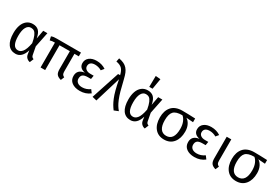

<svg xmlns="http://www.w3.org/2000/svg" viewBox="78 -1920 4438 3053"><g transform="rotate(30 2296.5 -393.5)"><path d="M257.8 -538.1Q326.2 -538.1 366.5 -499.3Q406.7 -460.4 422.9 -368.2L452.1 -525.9H528.8L473.1 -252.9L500 -109.9Q503.9 -88.9 513.9 -77.1Q523.9 -65.4 544.9 -58.1L516.1 12.2Q482.4 6.8 457.3 -16.6Q432.1 -40 425.8 -79.1L416 -147Q367.7 12.2 249 12.2Q158.2 12.2 108.6 -56.6Q59.1 -125.5 59.1 -259.8Q59.1 -341.8 81.1 -403.8Q103 -465.8 148.4 -502Q193.8 -538.1 257.8 -538.1ZM262.2 -471.2Q208.5 -471.2 178.2 -416.3Q147.9 -361.3 147.9 -259.8Q147.9 -55.2 256.8 -55.2Q278.3 -55.2 296.6 -64Q314.9 -72.8 334.5 -94.7Q354 -116.7 370.6 -160.4Q387.2 -204.1 398.9 -267.1Q385.3 -346.2 365.5 -391.6Q345.7 -437 321.5 -454.1Q297.4 -471.2 262.2 -471.2Z M1145 -457H1064.9V-136.2Q1064.9 -98.6 1075 -81.1Q1085 -63.5 1110.8 -51.8L1085 11.2Q1026.9 -3.9 1003.9 -34.4Q981 -64.9 981 -127V-457L791 -456.1V0H707V-456.1H704.1Q673.8 -456.1 658.2 -453.9Q642.6 -451.7 617.2 -444.8L602.1 -511.2Q627 -520.5 647.5 -523.2Q668 -525.9 705.1 -525.9H1145Z M1430.2 -538.1Q1526.4 -538.1 1599.1 -488.8L1558.1 -439Q1501 -472.2 1438 -472.2Q1387.7 -472.2 1360.8 -450.7Q1334 -429.2 1334 -389.2Q1334 -352.5 1363.5 -330.3Q1393.1 -308.1 1442.9 -308.1H1503.9L1493.2 -242.2H1437Q1373 -242.2 1345 -220Q1316.9 -197.8 1316.9 -148.9Q1316.9 -106.9 1348.1 -81.5Q1379.4 -56.2 1435.1 -56.2Q1509.8 -56.2 1577.1 -104L1617.2 -49.8Q1539.1 12.2 1430.2 12.2Q1338.4 12.2 1282.7 -29.5Q1227.1 -71.3 1227.1 -146Q1227.1 -263.7 1358.9 -279.8Q1248 -301.8 1248 -395Q1248 -460.4 1297.9 -499.3Q1347.7 -538.1 1430.2 -538.1Z M1716.8 -750Q1772 -739.3 1808.8 -721.9Q1845.7 -704.6 1872.6 -674.3Q1899.4 -644 1916.3 -603.5Q1933.1 -563 1947.8 -501Q1974.6 -384.8 1996.6 -306.6Q2018.6 -228.5 2041 -174.8Q2063.5 -121.1 2083.5 -88.1Q2103.5 -55.2 2132.8 -20L2054.7 11.2Q2024.9 -29.3 2005.4 -63Q1985.8 -96.7 1963.4 -150.1Q1940.9 -203.6 1921.1 -279.1Q1901.4 -354.5 1880.9 -460.9L1737.8 11.2L1656.7 -8.8L1826.7 -525.9H1863.8Q1846.7 -600.1 1812.7 -635.7Q1778.8 -671.4 1703.6 -685.1Z M2360.8 -798.8 2450.7 -791 2418 -597.2H2357.9ZM2368.7 -538.1Q2437 -538.1 2477.3 -499.3Q2517.6 -460.4 2533.7 -368.2L2563 -525.9H2639.6L2584 -252.9L2610.8 -109.9Q2614.7 -88.9 2624.8 -77.1Q2634.8 -65.4 2655.8 -58.1L2627 12.2Q2593.3 6.8 2568.1 -16.6Q2543 -40 2536.6 -79.1L2526.9 -147Q2478.5 12.2 2359.9 12.2Q2269 12.2 2219.5 -56.6Q2169.9 -125.5 2169.9 -259.8Q2169.9 -341.8 2191.9 -403.8Q2213.9 -465.8 2259.3 -502Q2304.7 -538.1 2368.7 -538.1ZM2373 -471.2Q2319.3 -471.2 2289.1 -416.3Q2258.8 -361.3 2258.8 -259.8Q2258.8 -55.2 2367.7 -55.2Q2389.2 -55.2 2407.5 -64Q2425.8 -72.8 2445.3 -94.7Q2464.8 -116.7 2481.4 -160.4Q2498 -204.1 2509.8 -267.1Q2496.1 -346.2 2476.3 -391.6Q2456.5 -437 2432.4 -454.1Q2408.2 -471.2 2373 -471.2Z M3241.7 -525.9V-458L3114.3 -466.8Q3155.8 -442.9 3182.6 -389.9Q3209.5 -336.9 3209.5 -264.2Q3209.5 -138.7 3147.9 -63.2Q3086.4 12.2 2977.5 12.2Q2868.7 12.2 2807.6 -61.8Q2746.6 -135.7 2746.6 -262.2Q2746.6 -323.2 2762.2 -372.1Q2777.8 -420.9 2809.1 -457Q2840.3 -493.2 2889.9 -512.7Q2939.5 -532.2 3004.4 -532.2Q3094.7 -532.2 3241.7 -525.9ZM2977.5 -56.2Q3046.9 -56.2 3083.3 -107.9Q3119.6 -159.7 3119.6 -264.2Q3119.6 -337.9 3097.4 -390.1Q3075.2 -442.4 3041.5 -469.2H3036.6Q2924.8 -469.2 2880.6 -421.9Q2836.4 -374.5 2836.4 -262.2Q2836.4 -159.2 2872.6 -107.7Q2908.7 -56.2 2977.5 -56.2Z M3534.7 -538.1Q3630.9 -538.1 3703.6 -488.8L3662.6 -439Q3605.5 -472.2 3542.5 -472.2Q3492.2 -472.2 3465.3 -450.7Q3438.5 -429.2 3438.5 -389.2Q3438.5 -352.5 3468 -330.3Q3497.6 -308.1 3547.4 -308.1H3608.4L3597.7 -242.2H3541.5Q3477.5 -242.2 3449.5 -220Q3421.4 -197.8 3421.4 -148.9Q3421.4 -106.9 3452.6 -81.5Q3483.9 -56.2 3539.6 -56.2Q3614.3 -56.2 3681.6 -104L3721.7 -49.8Q3643.6 12.2 3534.7 12.2Q3442.9 12.2 3387.2 -29.5Q3331.5 -71.3 3331.5 -146Q3331.5 -263.7 3463.4 -279.8Q3352.5 -301.8 3352.5 -395Q3352.5 -460.4 3402.3 -499.3Q3452.1 -538.1 3534.7 -538.1Z M3905.3 -525.9V-137.2Q3905.3 -98.6 3915.5 -81.1Q3925.8 -63.5 3951.7 -51.8L3924.3 11.2Q3867.7 -4.4 3844.5 -35.4Q3821.3 -66.4 3821.3 -127V-525.9Z M4562.5 -525.9V-458L4435.1 -466.8Q4476.6 -442.9 4503.4 -389.9Q4530.3 -336.9 4530.3 -264.2Q4530.3 -138.7 4468.8 -63.2Q4407.2 12.2 4298.3 12.2Q4189.5 12.2 4128.4 -61.8Q4067.4 -135.7 4067.4 -262.2Q4067.4 -323.2 4083 -372.1Q4098.6 -420.9 4129.9 -457Q4161.1 -493.2 4210.7 -512.7Q4260.3 -532.2 4325.2 -532.2Q4415.5 -532.2 4562.5 -525.9ZM4298.3 -56.2Q4367.7 -56.2 4404.1 -107.9Q4440.4 -159.7 4440.4 -264.2Q4440.4 -337.9 4418.2 -390.1Q4396 -442.4 4362.3 -469.2H4357.4Q4245.6 -469.2 4201.4 -421.9Q4157.2 -374.5 4157.2 -262.2Q4157.2 -159.2 4193.4 -107.7Q4229.5 -56.2 4298.3 -56.2Z"/></g></svg>

Font: Fira Sans Book
Style: Regular
Weight: 350
Designer: Carrois Corporate & Edenspiekermann AG
Foundry: Carrois Corporate GbR & Edenspiekermann AG
Version: Version 4.203;PS 004.203;hotconv 1.0.88;makeotf.lib2.5.64775